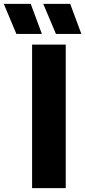

<svg xmlns="http://www.w3.org/2000/svg" viewBox="-116 -970 440 990"><path d="M49.5 0V-740H223V0ZM-31.5 -795 -96.5 -950H42.5L100 -795ZM172.5 -795 107 -950H246L303.5 -795Z"/></svg>

Font: Encode Sans Condensed ExtraBold
Style: Regular
Weight: 800
Width: 3
Designer: Multiple Designers
Foundry: Impallari Type
Version: Version 2.000